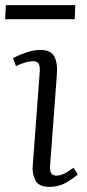

<svg xmlns="http://www.w3.org/2000/svg" viewBox="-30 -716 341 750"><path d="M125 -432Q127 -456 121.5 -466.5Q116 -477 99 -477Q74 -477 32 -458L21 -489Q41 -500 71 -510.5Q101 -521 128 -521Q168 -521 182 -495.5Q196 -470 192 -423L166 -74Q164 -50 169.5 -40Q175 -30 190 -30Q218 -30 257 -61L274 -35Q257 -19 228 -2.5Q199 14 163 14Q121 14 108 -12Q95 -38 98 -70ZM-7 -696H264L262 -641H-10Z"/></svg>

Font: Literata 36pt Light
Style: Italic
Weight: 300
Italic angle: -2°
Designer: Latin by Veronika Burian and Jose Scaglione. Greek by Irene Vlachou. Cyrillic by Vera Evstafieva
Foundry: TypeTogether
Version: Version 3.002